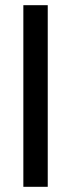

<svg xmlns="http://www.w3.org/2000/svg" viewBox="-20 -720 274 740"><path d="M164 0H70V-700H164Z"/></svg>

Font: Baumans
Style: Regular
Weight: 400
Designer: Henadij Zarechnjuk
Foundry: Cyreal (www.cyreal.org)
Version: Version 001.002